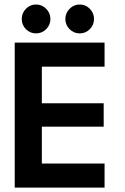

<svg xmlns="http://www.w3.org/2000/svg" viewBox="-20 -854 571 874"><path d="M98 -814Q117 -833.5 144 -833.5Q171 -833.5 190.2 -814Q209.5 -794.5 209.5 -767.5Q209.5 -740.5 190.2 -721.2Q171 -702 144 -702Q117 -702 98 -721.2Q79 -740.5 79 -767.5Q79 -794.5 98 -814ZM343 -833.5Q369.5 -833.5 388.8 -814Q408 -794.5 408 -767.5Q408 -740.5 388.8 -721.2Q369.5 -702 343 -702Q316 -702 296.8 -721.2Q277.5 -740.5 277.5 -767.5Q277.5 -794.5 296.8 -814Q316 -833.5 343 -833.5ZM47 -660H456V-550.5H170.5V-384H452V-277.5H170.5V-109.5H456V0H47Z"/></svg>

Font: League Spartan SemiBold
Style: Regular
Weight: 600
Foundry: The League of Moveable Type
Version: Version 2.002